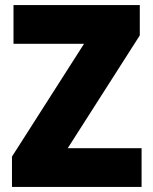

<svg xmlns="http://www.w3.org/2000/svg" viewBox="-20 -734 600 754"><path d="M536 0H27V-119L310 -562H33V-714H529V-595L246 -152H536Z"/></svg>

Font: Noto Sans Sinhala UI SemiCondensed Black
Style: Regular
Weight: 900
Width: 4
Designer: Jelle Bosma - Monotype Design Team
Foundry: Monotype Imaging Inc.
Version: Version 2.006; ttfautohint (v1.8.4.7-5d5b)